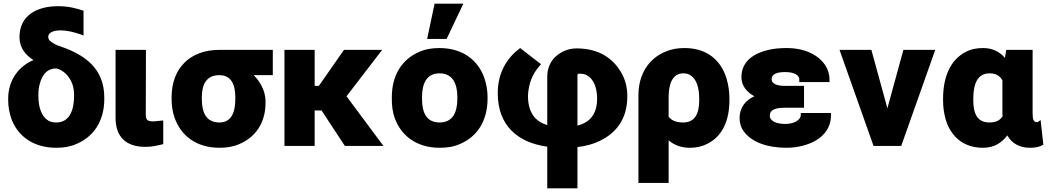

<svg xmlns="http://www.w3.org/2000/svg" viewBox="-20 -802 5776 1055"><path d="M25 -251C25 -214 32 -180 43 -148C78 -55 161 10 290 10C330 10 367 4 400 -11C492 -49 553 -135 553 -257V-267C553 -426 445 -501 315 -546C298 -552 284 -557 276 -562V-563C258 -573 245 -582 245 -600C245 -622 272 -635 312 -635C354 -635 390 -624 423 -613L439 -607V-743C397 -757 356 -768 299 -768C184 -768 87 -718 87 -598C87 -538 122 -498 164 -472C87 -440 25 -366 25 -260ZM191 -274V-284C191 -304 193 -322 198 -339C210 -387 235 -425 289 -426C303 -423 315 -417 328 -408C361 -384 387 -340 387 -284V-274C387 -194 360 -129 290 -129C273 -129 258 -132 246 -139C210 -160 191 -209 191 -274Z M615 -155C615 -51 671 5 779 5C819 5 846 -3 877 -10V-140L844 -137C837 -136 831 -135 823 -135C789 -135 781 -143 781 -175L782 -528H615Z M923 -259C923 -221 928 -186 940 -153C974 -59 1056 10 1186 10C1226 10 1262 4 1294 -10C1381 -46 1439 -124 1439 -237V-246C1439 -263 1436 -279 1432 -294C1420 -332 1400 -363 1374 -389H1479V-528H1185C1023 -528 923 -426 923 -269ZM1089 -259V-268C1089 -339 1115 -389 1185 -389C1251 -389 1273 -337 1273 -268V-259C1273 -187 1253 -129 1186 -129C1113 -129 1089 -183 1089 -259Z M1543 0H1709V-195H1747L1875 0H2087L1884 -273L2080 -528H1870L1732 -330H1709V-528H1543Z M2133 -259C2133 -221 2137 -186 2149 -153C2183 -59 2266 10 2396 10C2437 10 2475 4 2508 -11C2601 -50 2659 -137 2659 -260V-269C2659 -307 2652 -342 2641 -375C2607 -469 2525 -538 2395 -538C2354 -538 2317 -532 2284 -517C2191 -478 2133 -391 2133 -268ZM2299 -259V-269C2299 -343 2324 -399 2395 -399C2466 -399 2493 -344 2493 -269V-259C2493 -184 2467 -129 2396 -129C2323 -129 2299 -183 2299 -259ZM2327 -588H2434L2526 -782H2368Z M2715 -290C2715 -115 2821 -19 2987 4V233H3153V6C3199 1 3242 -11 3276 -28C3367 -72 3427 -149 3427 -273C3427 -321 3416 -363 3397 -397C3354 -477 3275 -536 3149 -536C3126 -536 3105 -532 3085 -524C3031 -502 2987 -455 2987 -380V-115C2919 -135 2881 -185 2881 -278C2885 -349 2909 -399 2944 -439L2953 -449L2838 -538C2768 -486 2715 -406 2715 -290ZM3153 -112V-384C3153 -397 3154 -397 3166 -397C3181 -397 3195 -394 3206 -388C3241 -368 3261 -322 3261 -260C3261 -175 3221 -129 3153 -112Z M3488 203H3654V-31C3683 -6 3720 10 3771 10C3806 10 3837 3 3865 -11C3948 -51 3988 -138 3988 -251V-261C3988 -301 3982 -337 3972 -371C3943 -466 3870 -538 3741 -538C3703 -538 3668 -532 3636 -518C3547 -481 3488 -397 3488 -278ZM3654 -161V-269C3654 -338 3674 -399 3734 -399C3750 -399 3762 -396 3773 -389C3807 -368 3822 -321 3822 -260V-251C3822 -180 3800 -129 3734 -129C3694 -129 3669 -141 3654 -161Z M4044 -154C4044 -128 4050 -103 4065 -83C4108 -20 4198 10 4302 10C4365 10 4425 -7 4466 -32C4509 -58 4546 -102 4546 -168V-181H4380V-168C4380 -162 4378 -159 4375 -153C4362 -134 4334 -121 4294 -121C4248 -121 4210 -136 4210 -166C4210 -200 4242 -210 4295 -210H4398V-330H4295C4248 -330 4220 -342 4220 -367C4220 -397 4253 -406 4294 -406C4338 -406 4372 -393 4372 -364V-351H4538V-364C4538 -391 4531 -416 4518 -438C4479 -502 4400 -538 4302 -538C4266 -538 4233 -535 4203 -528C4128 -511 4054 -469 4054 -378C4054 -328 4086 -295 4125 -273C4080 -253 4044 -214 4044 -154Z M4593 -528 4780 0H4932L5119 -528H4944L4856 -207L4768 -528Z M5162 -250C5162 -213 5167 -179 5176 -147C5201 -60 5267 10 5381 10C5445 10 5485 -19 5515 -58C5538 -17 5579 10 5639 10C5669 10 5691 6 5713 -7L5698 -142L5681 -131H5677C5659 -131 5654 -147 5654 -180V-528H5509L5502 -484C5475 -515 5437 -538 5382 -538C5347 -538 5315 -532 5287 -517C5202 -474 5162 -379 5162 -260ZM5328 -251V-260C5328 -335 5348 -399 5417 -399C5455 -399 5473 -385 5488 -361V-179C5488 -173 5489 -168 5489 -163C5475 -142 5455 -129 5416 -129C5349 -129 5328 -180 5328 -251Z"/></svg>

Font: Asimov Pro
Style: Ult
Weight: 900
Designer: Google
Version: Version 2.000980; 2014